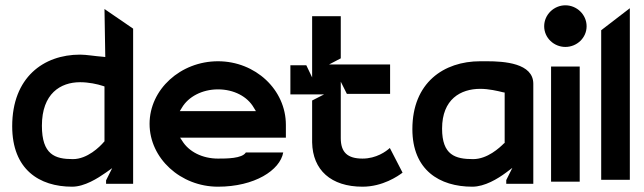

<svg xmlns="http://www.w3.org/2000/svg" viewBox="-20 -693 2430 724"><path d="M26 -217C26 -54 128 11 252 11C299 11 349 -21 379 -42L403 -59L380 -13V0H482V-585L374 -659L377 -478L368 -479C339 -481 306 -487 282 -487C144 -487 26 -401 26 -217ZM138 -219C138 -340 208 -383 282 -383C314 -383 347 -376 368 -369L374 -367V-160L372 -158C356 -139 309 -93 255 -93C187 -93 138 -110 138 -219Z M544 -226C544 -96 661 11 802 11C940 11 1036 -51 1048 -118H907C893 -95 834 -95 802 -95C743 -95 692 -121 667 -162L659 -174H1058V-222C1058 -355 943 -462 802 -462C661 -462 544 -356 544 -226ZM658 -274 666 -287C690 -328 742 -356 802 -356C862 -356 913 -329 937 -287L945 -274Z M1075 -337H1202L1157 -314V-156C1159 -52 1228 11 1347 11C1423 11 1481 -29 1498 -42L1450 -135C1436 -122 1399 -95 1347 -95C1290 -95 1265 -119 1265 -172V-385L1288 -339H1451V-450H1221L1265 -473V-632H1157V-401L1135 -447H1075Z M1535 -206C1535 -52 1637 11 1761 11C1808 11 1857 -19 1888 -42L1912 -60L1889 -14V0H1991V-377C1991 -455 1881 -462 1816 -462H1791C1653 -462 1535 -381 1535 -206ZM1647 -208C1647 -319 1717 -358 1791 -358C1823 -358 1857 -350 1877 -345L1883 -344V-154L1880 -152C1864 -136 1818 -93 1764 -93C1697 -93 1647 -108 1647 -208Z M2032 -594C2032 -550 2069 -516 2112 -516C2155 -516 2192 -550 2192 -594C2192 -638 2155 -673 2112 -673C2069 -673 2032 -638 2032 -594ZM2058 -8H2166V-442H2058Z M2247 -15H2355V-662L2247 -579Z"/></svg>

Font: Charger Eco
Style: Regular
Weight: 1000
Designer: Jasper
Foundry: Cannot Into Space Fonts
Version: Version 1.1